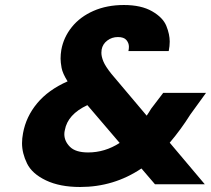

<svg xmlns="http://www.w3.org/2000/svg" viewBox="-20 -736 843 767"><path d="M599 0 545 -63Q435 11 300 11Q219 11 163.5 -15.5Q108 -42 88 -83Q68 -124 68 -164Q68 -183 72 -204Q84 -270 128.5 -323.5Q173 -377 250 -411Q230 -443 226 -465Q222 -487 222 -502Q222 -519 225 -537Q234 -587 267 -628Q300 -669 353.5 -692.5Q407 -716 475 -716Q544 -716 587.5 -691Q631 -666 644.5 -632.5Q658 -599 658 -570Q658 -552 654 -532H493Q495 -541 495 -549Q495 -564 485 -576Q475 -588 451 -588Q427 -588 408.5 -574Q390 -560 386 -538Q385 -532 385 -525Q385 -510 393 -490.5Q401 -471 425 -441L566 -274Q569 -279 574 -286Q579 -293 584 -302L632 -365H803L740 -278Q703 -219 658 -166L798 0ZM332 -127Q399 -127 458 -165L329 -316Q250 -279 239 -216Q237 -208 237 -200Q237 -172 259.5 -149.5Q282 -127 332 -127Z"/></svg>

Font: Fz Poppins
Style: Bold Italic
Weight: 700
Italic angle: -10°
Designer: Ninad Kale (Devanagari), Jonny Pinhorn (Latin)
Foundry: Indian Type Foundry
Version: Vit hóa bi Vntype.Com & FontZin.Com